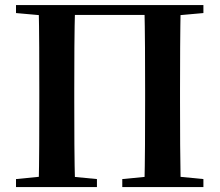

<svg xmlns="http://www.w3.org/2000/svg" viewBox="-20 -761 893 781"><path d="M137.2 0Q139.2 -85.2 139.5 -171.2Q139.9 -257.2 139.9 -349.8V-393.6Q139.9 -481.3 139.5 -567.7Q139.2 -654.1 137.2 -740.5H285.6Q283.1 -655.6 282.6 -568.4Q282.1 -481.3 282.1 -393.6V-351.2Q282.1 -258.7 282.6 -172.7Q283.1 -86.6 285.6 0ZM567.3 0Q569.3 -85.2 569.8 -171.2Q570.3 -257.2 570.3 -351.2V-393.6Q570.3 -481.3 569.8 -567.7Q569.3 -654.1 567.3 -740.5H715Q713.3 -655.6 712.8 -568.4Q712.3 -481.3 712.3 -393.6V-349.8Q712.3 -257.9 712.8 -172.3Q713.3 -86.6 715 0ZM45.1 0V-32.6L193.8 -47.3H221.3L374.3 -32.6V0ZM477.4 0V-32.6L629.4 -47.3H656.4L807.4 -32.6V0ZM45.1 -707.9V-740.5H212.6V-694.2H198.2ZM639.8 -694.2V-740.5H807.4V-707.9L654.7 -694.2ZM212.6 -700.2V-740.5H639.8V-700.2Z"/></svg>

Font: Noto Serif SC ExtraLight
Style: Regular
Weight: 200
Designer: Ryoko NISHIZUKA 西塚涼子 (kana & ideographs); Frank Grießhammer (Latin, Greek & Cyrillic); Wenlong ZHANG 张文龙 (bopomofo); San
Foundry: Adobe
Version: Version 2.002-H1;hotconv 1.1.0;makeotfexe 2.6.0